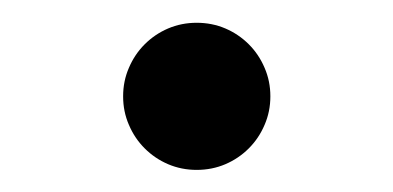

<svg xmlns="http://www.w3.org/2000/svg" viewBox="-20 -140 352 172"><path d="M90.3 -53.7Q90.3 -67.4 95.5 -79.3Q100.6 -91.3 109.6 -100.3Q118.7 -109.4 130.6 -114.5Q142.6 -119.6 156.2 -119.6Q169.9 -119.6 181.9 -114.5Q193.8 -109.4 202.9 -100.3Q211.9 -91.3 217 -79.3Q222.2 -67.4 222.2 -53.7Q222.2 -40 217 -28.1Q211.9 -16.1 202.9 -7.1Q193.8 2 181.9 7.1Q169.9 12.2 156.2 12.2Q142.6 12.2 130.6 7.1Q118.7 2 109.6 -7.1Q100.6 -16.1 95.5 -28.1Q90.3 -40 90.3 -53.7Z"/></svg>

Font: Andika FrenchTight
Style: Regular
Weight: 400
Designer: Victor Gaultney, Annie Olsen, Julie Remington, Don Collingsworth, Eric Hays, Becca Hirsbrunner
Foundry: SIL International
Version: Version 5.000 ; Dig1 Dig4Opn Dig7 LnSpcTght